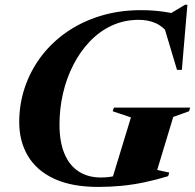

<svg xmlns="http://www.w3.org/2000/svg" viewBox="-20 -760 806 794"><path d="M397.5 -26Q412 -26 426.8 -27.5Q441.5 -29 456.5 -33Q471.5 -37 485.5 -43L441 -10.5L521.5 -274.5L446 -300L451 -315H766.5L762 -300L696.5 -276.5L630 -57L680 -46.5L675.5 -31.5Q624.5 -16 576.8 -6Q529 4 482.2 8.5Q435.5 13 386.5 13Q276.5 13 204 -20.8Q131.5 -54.5 95.5 -115Q59.5 -175.5 59.5 -255Q59.5 -330.5 83 -399.5Q106.5 -468.5 150.2 -526.5Q194 -584.5 256 -627.5Q318 -670.5 395.5 -694.2Q473 -718 563 -718Q594 -718 623 -715.5Q652 -713 680.2 -707.8Q708.5 -702.5 737 -693.5L658 -688L745.5 -740.5H755L732 -471H712L654 -664.5L685.5 -610Q656.5 -649.5 624.8 -663.8Q593 -678 554 -678Q494 -678 443 -654.5Q392 -631 352 -589.2Q312 -547.5 283.8 -492.8Q255.5 -438 240.8 -374.8Q226 -311.5 226 -245.5Q226 -173.5 246.5 -124.5Q267 -75.5 305.5 -50.8Q344 -26 397.5 -26Z"/></svg>

Font: Newsreader 60pt
Style: Bold Italic
Weight: 700
Italic angle: -17°
Designer: Hugues Gentile
Foundry: Production Type
Version: Version 1.003